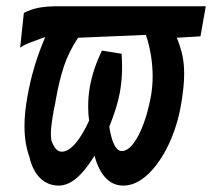

<svg xmlns="http://www.w3.org/2000/svg" viewBox="-20 -568 663 600"><path d="M72 -77.5Q56.5 -119.5 56.5 -174Q56.5 -215.5 65.5 -265Q82.5 -363 121.5 -452L110.5 -448.5Q82 -438 68.5 -432.8Q55 -427.5 43 -419L54.5 -527.5Q76 -539 101.2 -543.8Q126.5 -548.5 160.5 -548.5H623L606.5 -454.5L532.5 -450Q543.5 -423.5 549.5 -397.2Q555.5 -371 555.5 -337Q555.5 -297.5 546 -242.5Q534.5 -174.5 506.8 -116Q479 -57.5 441.8 -22.8Q404.5 12 365.5 12Q332.5 12 309.8 -12.5Q287 -37 275.5 -81.5Q245 -32.5 217.8 -10.2Q190.5 12 163.5 12Q129.5 12 105.5 -11.5Q81.5 -35 72 -77.5ZM258.5 -191Q255.5 -211.5 255.5 -234.5Q255.5 -266.5 261 -298Q271.5 -354 298.5 -410L360 -400Q361.5 -378.5 361.5 -359Q361.5 -318 355 -281Q346.5 -234 321.5 -172Q327.5 -133.5 337.5 -114.8Q347.5 -96 360.5 -96Q378.5 -96 396.2 -118.8Q414 -141.5 428.5 -180.8Q443 -220 452 -269Q457 -300 457 -328.5Q457 -395.5 436 -459L224 -450Q195 -406.5 180 -361.5Q165 -316.5 154.5 -257Q153 -245.5 149 -228.5Q145 -207.5 142 -186.5Q139 -165.5 139 -150Q139 -139.5 140.5 -129Q147.5 -110.5 155.2 -102.2Q163 -94 173 -94Q193 -94 215 -119Q237 -144 258.5 -191Z"/></svg>

Font: JuliaMono ExtraBold
Style: Italic
Weight: 800
Italic angle: -9°
Monospace: yes
Designer: cormullion
Foundry: corm
Version: Version 0.057; ttfautohint (v1.8.4)